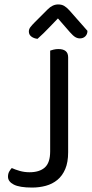

<svg xmlns="http://www.w3.org/2000/svg" viewBox="-20 -834 414 865"><path d="M206 -606Q211 -608 221.5 -610.5Q232 -613 243 -613Q287 -613 287 -576V-148Q287 -103 274 -72.5Q261 -42 238.5 -23.5Q216 -5 186.5 3Q157 11 125 11Q68 11 42 -2.5Q16 -16 16 -38Q16 -52 22 -62Q28 -72 33 -77Q48 -70 69 -64Q90 -58 113 -58Q158 -58 182 -79.5Q206 -101 206 -152ZM241 -751Q224 -734 201 -709.5Q178 -685 149 -659Q132 -661 121 -669.5Q110 -678 110 -692Q110 -703 117.5 -712.5Q125 -722 136 -733L195 -792Q217 -814 242 -814Q258 -814 269 -807.5Q280 -801 292 -788L374 -695Q374 -680 364.5 -670.5Q355 -661 340 -661Q329 -661 319 -667Q309 -673 295 -689Z"/></svg>

Font: Baloo Bhai 2
Style: Regular
Weight: 400
Designer: Supriya Tembe, Noopur Datye and Ek Type
Foundry: Ek Type
Version: Version 1.640;PS 1.000;hotconv 16.6.51;makeotf.lib2.5.65220;